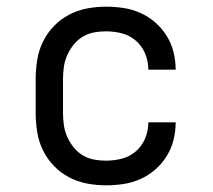

<svg xmlns="http://www.w3.org/2000/svg" viewBox="-20 -548 640 576"><path d="M298 8Q269 8 240.5 2.5Q212 -3 186.5 -16.5Q161 -30 141 -51Q121 -72 108.5 -98Q96 -124 91.5 -152.5Q87 -181 87 -210V-310Q87 -339 91.5 -367.5Q96 -396 108.5 -422Q121 -448 141 -469Q161 -490 186.5 -503.5Q212 -517 240.5 -522.5Q269 -528 298 -528Q324 -528 350.5 -524Q377 -520 401.5 -509Q426 -498 446 -480.5Q466 -463 480 -440.5Q494 -418 500.5 -392Q507 -366 507 -339H425Q425 -364 415.5 -387Q406 -410 387.5 -426Q369 -442 345.5 -448Q322 -454 298 -454Q279 -454 261 -450.5Q243 -447 227.5 -437.5Q212 -428 200.5 -413.5Q189 -399 181.5 -382Q174 -365 171.5 -346.5Q169 -328 169 -310V-210Q169 -192 171.5 -173.5Q174 -155 181.5 -138Q189 -121 200.5 -106.5Q212 -92 227.5 -82.5Q243 -73 261 -69.5Q279 -66 298 -66Q322 -66 345.5 -72Q369 -78 387.5 -94Q406 -110 415.5 -133Q425 -156 425 -181H507Q507 -154 500.5 -128Q494 -102 480 -79.5Q466 -57 446 -39.5Q426 -22 401.5 -11Q377 0 350.5 4Q324 8 298 8Z"/></svg>

Font: Iosevka Plex Etoile
Style: Regular
Weight: 400
Designer: Belleve Invis
Foundry: Belleve Invis
Version: Version 25.1.1; ttfautohint (v1.8.4)